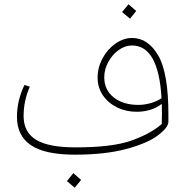

<svg xmlns="http://www.w3.org/2000/svg" viewBox="-20 -709 875 895"><path d="M765 -175V-141Q764 -114 715.5 -77.5Q667 -41 568.5 -14.5Q470 12 329 12Q190 12 124.5 -32Q59 -76 59 -165Q59 -240 94 -313L119 -305Q90 -239 90 -168Q90 -93 148 -57.5Q206 -22 332 -22Q503 -22 592 -53.5Q681 -85 734 -131Q735 -148 735 -180Q735 -211 734 -225Q712 -207 681.5 -197.5Q651 -188 617 -188Q567 -188 525.5 -208.5Q484 -229 459.5 -265Q435 -301 435 -347Q435 -394 458 -437Q481 -480 518.5 -506Q556 -532 596 -532Q670 -532 717.5 -450.5Q765 -369 765 -175ZM733 -251Q719 -497 595 -497Q563 -497 533.5 -476Q504 -455 485 -420.5Q466 -386 466 -349Q466 -290 510 -255Q554 -220 625 -220Q652 -220 681 -228Q710 -236 733 -251ZM549 -653 579 -689 615 -658 586 -622ZM292 135 322 98 358 130 328 166Z"/></svg>

Font: FiraGO UltraLight
Style: Italic
Weight: 200
Italic angle: -8°
Designer: bBox Type GmbH
Foundry: bBox Type GmbH
Version: Version 1.001